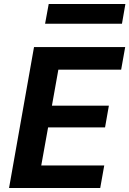

<svg xmlns="http://www.w3.org/2000/svg" viewBox="-20 -934 643 954"><path d="M25 0 149 -700H602L582 -588H270L238 -409H521L502 -301H219L185 -112H498L478 0ZM204 -816 222 -914H603L586 -816Z"/></svg>

Font: DM Sans 12pt ExtraBold
Style: Italic
Weight: 800
Italic angle: -10°
Version: Version 4.004;gftools[0.9.30]